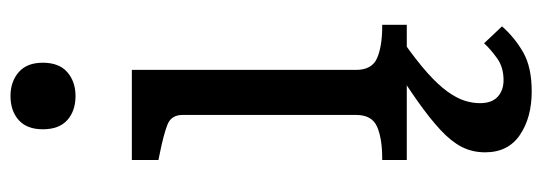

<svg xmlns="http://www.w3.org/2000/svg" viewBox="-362 -452 1058 375"><g transform="rotate(-90 167.5 -265.0)"><path d="M167 -647Q138 -647 120 -663Q102 -679 102 -711Q102 -742 120 -758Q138 -774 167 -774Q195 -774 213.5 -758Q232 -742 232 -711Q232 -679 213.5 -663Q195 -647 167 -647ZM218 -537V-99Q218 -68 241 -58Q264 -48 303 -48H306V0H42V-48H45Q84 -48 107 -58Q130 -68 130 -99V-438Q130 -460 111 -467.5Q92 -475 52 -483L42 -485V-537ZM244 -36 273 -7Q236 19 212.5 40Q189 61 176 79Q163 97 158 112.5Q153 128 153 143Q153 166 165.5 177.5Q178 189 198 189Q223 189 240.5 176.5Q258 164 270 151L303 186Q281 211 252 227.5Q223 244 176 244Q125 244 91 221Q57 198 57 153Q57 128 67.5 107.5Q78 87 100.5 66Q123 45 158.5 20Q194 -5 244 -36Z"/></g></svg>

Font: Roboto Serif
Style: Regular
Weight: 400
Designer: Greg Gazdowicz
Foundry: Commercial Type
Version: Version 1.008